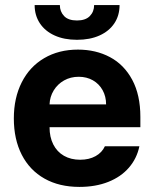

<svg xmlns="http://www.w3.org/2000/svg" viewBox="-20 -735 614 766"><path d="M35.2 -262.7Q35.2 -344.2 66.7 -406.5Q98.1 -468.8 156.2 -502.9Q214.4 -537.1 291 -537.1Q362.3 -537.1 418.7 -507.1Q475.1 -477.1 507.6 -416.5Q540 -356 540 -268.6V-227.5H177.7Q177.7 -188 192.6 -158.7Q207.5 -129.4 235.1 -113.5Q262.7 -97.7 299.8 -97.7Q335.4 -97.7 361.3 -112.1Q387.2 -126.5 398.4 -151.4H536.1Q525.9 -102.5 494.1 -65.9Q462.4 -29.3 411.9 -9.3Q361.3 10.7 296.9 10.7Q216.3 10.7 157.5 -22.5Q98.6 -55.7 66.9 -117.4Q35.2 -179.2 35.2 -262.7ZM403.3 -318.4Q403.3 -350.1 389.4 -375.2Q375.5 -400.4 350.6 -414.6Q325.7 -428.7 293.9 -428.7Q261.7 -428.7 235.6 -414.1Q209.5 -399.4 194.1 -374Q178.7 -348.6 177.7 -318.4ZM287.1 -576.2Q235.8 -576.2 197.8 -593.5Q159.7 -610.8 138.9 -642.3Q118.2 -673.8 118.2 -714.8H218.8Q218.8 -689 235.6 -671.1Q252.4 -653.3 287.1 -653.3Q321.3 -653.3 338.4 -670.9Q355.5 -688.5 355.5 -714.8H457Q457 -673.3 436.3 -642.1Q415.5 -610.8 377.2 -593.5Q338.9 -576.2 287.1 -576.2Z"/></svg>

Font: Pretendard
Style: Bold
Weight: 700
Designer: Base glyphs from Inter by Rasmus Andersson; Hangeul glyphs from Noto Sans CJK(Source Han Sans) by Jang Soo-young and Kan
Foundry: Kil Hyung-jin
Version: Version 1.309